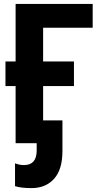

<svg xmlns="http://www.w3.org/2000/svg" viewBox="-20 -734 540 984"><path d="M142 230Q214 230 257 182.5Q300 135 300 40V-117H201V-293H359V-419H201V-592H455V-714H60V-419H8V-293H60V0H168V37Q168 112 103 112Q81 112 57 103V220Q87 230 142 230Z"/></svg>

Font: Noto Sans Mono UI Condensed ExtraBold
Style: Regular
Weight: 800
Width: 3
Designer: Monotype Design team
Foundry: Monotype Imaging Inc.
Version: 1.000